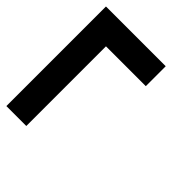

<svg xmlns="http://www.w3.org/2000/svg" viewBox="-176 -739 852 852"><g transform="rotate(45 250.0 -312.5)"><path d="M125 0H0V-625H375V-500H125Z"/></g></svg>

Font: Tiny5
Style: Regular
Weight: 400
Designer: Stefan Schmidt
Foundry: Made with Bits'n'Picas by Kreative Software
Version: Version 1.002; ttfautohint (v1.8.4.7-5d5b)